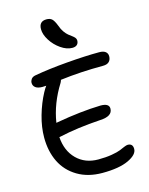

<svg xmlns="http://www.w3.org/2000/svg" viewBox="-142 -1075 911 1170"><g transform="rotate(-15 313.0 -489.5)"><path d="M376 -776.9Q340.8 -776.9 304 -802.5Q267.1 -828.1 243.7 -865.5Q220.2 -902.8 220.2 -936Q220.2 -985.8 268.1 -985.8Q289.6 -985.8 302 -974.6Q314.5 -963.4 328.1 -928.2Q335.9 -905.3 348.1 -888.2Q360.4 -871.1 371.6 -862.1Q382.8 -853 393.1 -845.7Q403.3 -838.4 409.7 -830.6Q416 -822.8 416 -813Q416 -795.9 405.8 -786.4Q395.5 -776.9 376 -776.9ZM164.1 -272.9 158.2 -272Q164.1 -184.6 217 -131.8Q270 -79.1 353 -79.1Q400.4 -79.1 437.7 -85.4Q475.1 -91.8 492.7 -99.1Q510.3 -106.4 525.1 -112.8Q540 -119.1 547.9 -119.1Q580.1 -119.1 580.1 -85Q580.1 -48.8 521 -21Q461.9 6.8 356 6.8Q265.6 6.8 199.7 -32.5Q133.8 -71.8 100.8 -138.9Q67.9 -206.1 67.9 -293Q67.9 -358.9 88.1 -429.9Q108.4 -501 140.1 -560.1Q154.3 -585.9 162.1 -595.2Q153.3 -594.2 137.2 -594.2Q109.4 -594.2 94.7 -605.2Q80.1 -616.2 80.1 -634.8Q80.1 -647 87.6 -658Q95.2 -668.9 111.8 -672.9Q202.6 -689.5 321 -699.2Q439.5 -709 525.9 -709Q552.7 -709 565.9 -698.5Q579.1 -688 579.1 -669.9Q579.1 -648.4 566.4 -635.7Q553.7 -623 527.8 -623Q385.7 -623 257.8 -606.9Q256.8 -601.1 251 -589.8Q181.6 -479 163.1 -360.8Q170.9 -362.8 173.8 -362.8Q325.2 -389.6 450.2 -393.1Q503.9 -393.1 503.9 -359.9Q503.9 -311.5 425.8 -308.1Q279.3 -298.8 164.1 -272.9Z"/></g></svg>

Font: Shantell Sans Normal
Style: Regular
Weight: 400
Designer: Stephen Nixon, Anya Danilova, Shantell Martin
Foundry: Arrow Type
Version: Version 1.006;[559af2be0]